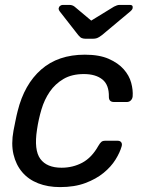

<svg xmlns="http://www.w3.org/2000/svg" viewBox="-20 -753 591 783"><path d="M35 -220Q38 -235 43 -260Q48 -285 52 -300Q79 -409 148 -469.5Q217 -530 326 -530Q385 -530 423.5 -513Q462 -496 484.5 -470.5Q507 -445 515 -415.5Q523 -386 521 -360Q520 -350 513.5 -343.5Q507 -337 497 -337H445Q424 -337 424 -358Q425 -407 397.5 -429Q370 -451 322 -451Q273 -451 239 -431Q205 -411 183 -379Q161 -347 149 -306.5Q137 -266 131 -225Q118 -141 144.5 -105Q171 -69 231 -69Q277 -69 315.5 -89.5Q354 -110 381 -158Q388 -170 393.5 -174.5Q399 -179 409 -179H460Q470 -179 474.5 -172.5Q479 -166 476 -156Q469 -131 451 -102Q433 -73 402.5 -48Q372 -23 328 -6.5Q284 10 225 10Q175 10 135.5 -5.5Q96 -21 70.5 -51Q45 -81 35 -123.5Q25 -166 35 -220ZM236 -733H263Q275 -733 284 -726L352 -669L445 -726Q451 -729 456.5 -731Q462 -733 468 -733H510Q523 -733 521 -721Q521 -715 512 -707L396 -610Q383 -600 375.5 -597.5Q368 -595 359 -595H329Q321 -595 314 -597.5Q307 -600 299 -610L224 -706Q219 -712 219 -718Q220 -725 225 -729Q230 -733 236 -733Z"/></svg>

Font: SVN-Rubik
Style: Italic
Weight: 400
Italic angle: -12°
Designer: Hubert and Fischer
Foundry: Hubert & Fischer
Version: Version 2.101; ttfautohint (v1.8.3)